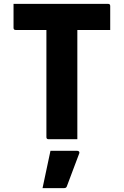

<svg xmlns="http://www.w3.org/2000/svg" viewBox="-20 -720 640 993"><path d="M380 0H231Q220 0 220 -11V-565H61Q50 -565 50 -576V-700H539Q550 -700 550 -689V-565H380ZM241 60H379Q385 60 388.5 63.5Q392 67 390 73Q374 116 358.5 156.5Q343 197 326 243Q325 247 321.5 250Q318 253 311 253H200Q211 203 221 154Q231 105 241 60Z"/></svg>

Font: Recursive Sn Lnr St XBd
Style: Regular
Weight: 800
Version: Version 1.079;hotconv 1.0.112;makeotfexe 2.5.65598; ttfautoh